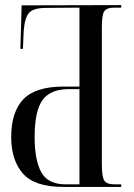

<svg xmlns="http://www.w3.org/2000/svg" viewBox="-20 -734 527 754"><path d="M228 0Q116 0 70 -52.5Q24 -105 24 -196Q24 -294 71.5 -344Q119 -394 230 -394H292V-704L162 -703Q112 -703 94.5 -684Q77 -665 73 -612L70 -542H60L65 -713L456 -714V-704H428Q400 -704 390 -690.5Q380 -677 380 -627V-88Q380 -40 389.5 -25Q399 -10 430 -10H456V0ZM238 -10H292V-384H250Q178 -384 147 -341Q116 -298 116 -196Q116 -104 142.5 -57Q169 -10 238 -10Z"/></svg>

Font: Noto Serif Display ExtraCondensed
Style: Regular
Weight: 400
Width: 2
Designer: Monotype Design Team
Foundry: Monotype Imaging Inc.
Version: Version 2.009